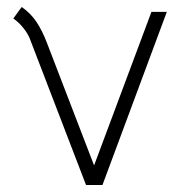

<svg xmlns="http://www.w3.org/2000/svg" viewBox="-20 -530 520 549"><path d="M18 -477 42 -510Q68 -492 84.5 -467Q101 -442 114 -408L249 -57L413 -496H457L273 -1H226L65 -420Q59 -435 46 -451Q33 -467 18 -477Z"/></svg>

Font: Bellota Light
Style: Regular
Weight: 300
Designer: Kemie Guaida
Foundry: Kemie Guaida
Version: Version 4.001